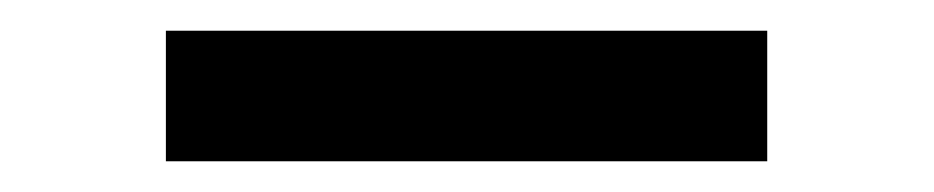

<svg xmlns="http://www.w3.org/2000/svg" viewBox="-20 -377 608 125"><path d="M88 -357H479.5V-272H88Z"/></svg>

Font: Merriweather Text
Style: Bold
Weight: 700
Designer: Eben Sorkin
Foundry: Eben Sorkin
Version: Version 2.100